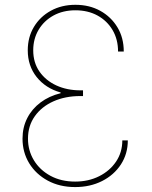

<svg xmlns="http://www.w3.org/2000/svg" viewBox="-20 -757 622 787"><path d="M288.1 9.8Q224.6 9.8 175.8 -16.6Q127 -43 99.6 -87.9Q72.3 -132.8 72.3 -188.5Q72.3 -234.9 91.6 -272.7Q110.8 -310.5 146 -336.9Q181.2 -363.3 228.5 -375V-377.9Q166.5 -395.5 130.1 -441.4Q93.8 -487.3 93.8 -550.8Q93.8 -604.5 118.9 -646.5Q144 -688.5 188.2 -712.9Q232.4 -737.3 289.1 -737.3Q346.7 -737.3 391.1 -712.6Q435.5 -688 461.4 -645Q487.3 -602.1 487.3 -545.9H463.9Q463.9 -595.7 441.4 -633.8Q418.9 -671.9 379.6 -693.4Q340.3 -714.8 289.1 -714.8Q238.3 -714.8 199.2 -693.4Q160.2 -671.9 138.2 -634.8Q116.2 -597.7 116.2 -550.8Q116.2 -500.5 141.8 -463.6Q167.5 -426.8 211.2 -406.7Q254.9 -386.7 309.6 -386.7H320.3V-363.3H309.6Q247.6 -363.3 199 -341.6Q150.4 -319.8 122.6 -280.5Q94.7 -241.2 94.7 -188.5Q94.7 -140.1 118.9 -100.1Q143.1 -60.1 186.8 -36.4Q230.5 -12.7 288.1 -12.7Q342.8 -12.7 386.5 -34.7Q430.2 -56.6 455.8 -94.7Q481.4 -132.8 481.4 -181.6H503.9Q503.9 -126.5 475.6 -83Q447.3 -39.6 398.4 -14.9Q349.6 9.8 288.1 9.8Z"/></svg>

Font: Inter Thin
Style: Regular
Weight: 250
Designer: Rasmus Andersson
Foundry: rsms
Version: Version 4.001;git-66647c0bb